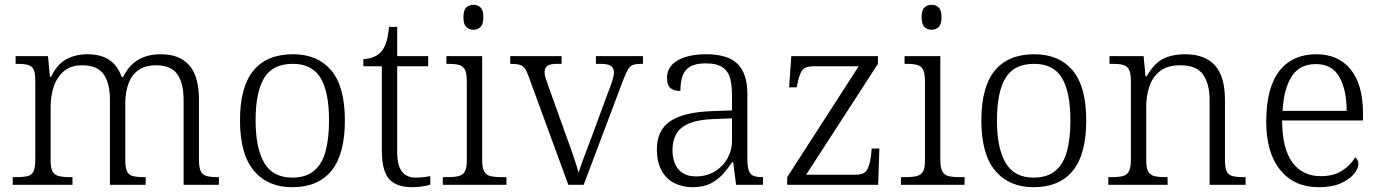

<svg xmlns="http://www.w3.org/2000/svg" viewBox="-20 -770 5751 800"><path d="M33 0V-32H50Q79 -32 96 -36.5Q113 -41 120 -56.5Q127 -72 127 -105V-433Q127 -466 120 -480.5Q113 -495 96.5 -499.5Q80 -504 55 -504H45V-536H180L188 -450H193Q218 -503 257 -523.5Q296 -544 344 -544Q383 -544 411 -533Q439 -522 458 -500.5Q477 -479 487 -449H493Q517 -498 556 -521Q595 -544 650 -544Q729 -544 769 -497.5Q809 -451 809 -355V-105Q809 -72 816.5 -56.5Q824 -41 841 -36.5Q858 -32 886 -32H892V0H745V-354Q745 -423 719 -460.5Q693 -498 631 -498Q584 -498 555.5 -477Q527 -456 514.5 -419.5Q502 -383 502 -340V-105Q502 -72 509 -56.5Q516 -41 533 -36.5Q550 -32 579 -32H587V0H438V-354Q438 -423 412 -460.5Q386 -498 322 -498Q276 -498 247 -474Q218 -450 204.5 -411Q191 -372 191 -326V-102Q191 -70 199 -55.5Q207 -41 224.5 -36.5Q242 -32 271 -32H282V0Z M1197 10Q1096 10 1038 -58.5Q980 -127 980 -268Q980 -408 1036 -476Q1092 -544 1201 -544Q1303 -544 1360 -477Q1417 -410 1417 -268Q1417 -127 1361 -58.5Q1305 10 1197 10ZM1198 -30Q1254 -30 1288 -58Q1322 -86 1336.5 -139.5Q1351 -193 1351 -268Q1351 -387 1315.5 -445.5Q1280 -504 1200 -504Q1116 -504 1080.5 -445Q1045 -386 1045 -268Q1045 -153 1081 -91.5Q1117 -30 1198 -30Z M1699 10Q1631 10 1601 -24.5Q1571 -59 1571 -143V-494H1494V-524Q1513 -524 1532.5 -531Q1552 -538 1565 -551Q1579 -565 1588 -590Q1597 -615 1601 -658H1635V-536H1764V-494H1635V-137Q1635 -81 1654.5 -55.5Q1674 -30 1712 -30Q1729 -30 1743 -31.5Q1757 -33 1773 -36V-1Q1759 4 1738.5 7Q1718 10 1699 10Z M1825 0V-32H1845Q1874 -32 1891.5 -36.5Q1909 -41 1917 -55.5Q1925 -70 1925 -102V-431Q1925 -465 1917 -480Q1909 -495 1892.5 -499.5Q1876 -504 1850 -504H1840V-536H1989V-105Q1989 -72 1997 -56.5Q2005 -41 2022.5 -36.5Q2040 -32 2069 -32H2090V0ZM1953 -646Q1935 -646 1923 -657.5Q1911 -669 1911 -698Q1911 -728 1923 -739Q1935 -750 1953 -750Q1970 -750 1982 -739Q1994 -728 1994 -698Q1994 -669 1982 -657.5Q1970 -646 1953 -646Z M2182 -453Q2174 -476 2165.5 -486.5Q2157 -497 2143.5 -500.5Q2130 -504 2106 -504V-536H2320V-504H2302Q2272 -504 2260.5 -495.5Q2249 -487 2249 -468Q2249 -458 2254.5 -441.5Q2260 -425 2266 -408L2337 -210Q2347 -184 2357.5 -153.5Q2368 -123 2377 -96Q2386 -69 2391 -51Q2397 -71 2412.5 -113Q2428 -155 2448 -207L2514 -386Q2526 -416 2532 -436Q2538 -456 2538 -468Q2538 -487 2525.5 -495.5Q2513 -504 2481 -504H2463V-536H2659V-504H2651Q2630 -504 2617.5 -499.5Q2605 -495 2597 -481.5Q2589 -468 2578 -440L2412 0H2348Z M2865 10Q2824 10 2790 -7Q2756 -24 2736.5 -59.5Q2717 -95 2717 -148Q2717 -228 2773.5 -265.5Q2830 -303 2947 -307L3030 -310V-372Q3030 -411 3023 -441Q3016 -471 2992 -488.5Q2968 -506 2920 -506Q2877 -506 2854 -491.5Q2831 -477 2823 -451Q2815 -425 2815 -391Q2787 -391 2773 -403.5Q2759 -416 2759 -446Q2759 -475 2777.5 -497Q2796 -519 2833 -531.5Q2870 -544 2922 -544Q3013 -544 3053.5 -503.5Q3094 -463 3094 -379V-112Q3094 -80 3099 -62.5Q3104 -45 3117 -38.5Q3130 -32 3155 -32H3159V0H3047L3035 -94H3030Q3014 -69 2992.5 -45Q2971 -21 2941 -5.5Q2911 10 2865 10ZM2880 -35Q2924 -35 2958 -55.5Q2992 -76 3011 -110Q3030 -144 3030 -181V-277L2956 -274Q2890 -272 2852 -256Q2814 -240 2798 -212Q2782 -184 2782 -145Q2782 -113 2792.5 -88Q2803 -63 2824.5 -49Q2846 -35 2880 -35Z M3260 0V-32L3558 -494H3372Q3333 -494 3321.5 -476Q3310 -458 3302 -418L3300 -406H3268L3277 -536H3638V-504L3339 -42H3544Q3581 -42 3592.5 -62Q3604 -82 3609 -119L3612 -151H3644L3639 0Z M3734 0V-32H3754Q3783 -32 3800.5 -36.5Q3818 -41 3826 -55.5Q3834 -70 3834 -102V-431Q3834 -465 3826 -480Q3818 -495 3801.5 -499.5Q3785 -504 3759 -504H3749V-536H3898V-105Q3898 -72 3906 -56.5Q3914 -41 3931.5 -36.5Q3949 -32 3978 -32H3999V0ZM3862 -646Q3844 -646 3832 -657.5Q3820 -669 3820 -698Q3820 -728 3832 -739Q3844 -750 3862 -750Q3879 -750 3891 -739Q3903 -728 3903 -698Q3903 -669 3891 -657.5Q3879 -646 3862 -646Z M4286 10Q4185 10 4127 -58.5Q4069 -127 4069 -268Q4069 -408 4125 -476Q4181 -544 4290 -544Q4392 -544 4449 -477Q4506 -410 4506 -268Q4506 -127 4450 -58.5Q4394 10 4286 10ZM4287 -30Q4343 -30 4377 -58Q4411 -86 4425.5 -139.5Q4440 -193 4440 -268Q4440 -387 4404.5 -445.5Q4369 -504 4289 -504Q4205 -504 4169.5 -445Q4134 -386 4134 -268Q4134 -153 4170 -91.5Q4206 -30 4287 -30Z M4598 0V-32H4612Q4642 -32 4659 -36.5Q4676 -41 4684 -56.5Q4692 -72 4692 -105V-433Q4692 -466 4684 -480.5Q4676 -495 4660 -499.5Q4644 -504 4618 -504H4603V-536H4745L4753 -452H4758Q4789 -507 4827.5 -525.5Q4866 -544 4918 -544Q5000 -544 5042 -498Q5084 -452 5084 -353V-105Q5084 -72 5091 -56.5Q5098 -41 5115 -36.5Q5132 -32 5160 -32H5170V0H5020V-354Q5020 -420 4993 -459Q4966 -498 4898 -498Q4844 -498 4813 -473.5Q4782 -449 4769 -409.5Q4756 -370 4756 -326V-102Q4756 -70 4764 -55.5Q4772 -41 4789 -36.5Q4806 -32 4835 -32H4845V0Z M5474 10Q5373 10 5314.5 -61.5Q5256 -133 5256 -263Q5256 -404 5310.5 -474Q5365 -544 5465 -544Q5556 -544 5607.5 -481Q5659 -418 5659 -299V-268H5322Q5323 -149 5365.5 -92.5Q5408 -36 5483 -36Q5537 -36 5572.5 -59Q5608 -82 5626 -114Q5632 -111 5636 -104Q5640 -97 5640 -87Q5640 -69 5622 -46Q5604 -23 5567 -6.5Q5530 10 5474 10ZM5591 -308Q5591 -396 5560.5 -449.5Q5530 -503 5463 -503Q5395 -503 5362 -451.5Q5329 -400 5324 -308Z"/></svg>

Font: Noto Serif Khmer Light
Style: Regular
Weight: 300
Version: Version 2.003